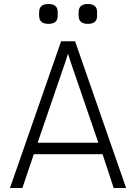

<svg xmlns="http://www.w3.org/2000/svg" viewBox="-20 -939 680 959"><path d="M29.8 0 285.2 -732.9H355L609.9 0H547.9L492.2 -168.9H148.9L91.8 0ZM168 -226.1H471.2L335 -623L319.8 -670.9L304.2 -623ZM175.8 -856.9Q174.3 -870.1 175.8 -881.8Q177.2 -918.9 222.2 -918.9Q266.6 -918.9 268.1 -881.8V-856.9Q266.6 -819.8 222.2 -819.8Q177.2 -819.8 175.8 -856.9ZM373 -856.9Q371.6 -870.1 373 -881.8Q374.5 -918.9 418.9 -918.9Q463.4 -918.9 464.8 -881.8V-856.9Q463.4 -819.8 418.9 -819.8Q374.5 -819.8 373 -856.9Z"/></svg>

Font: Kreadon Light
Style: Regular
Weight: 300
Designer: kohakuno
Foundry: StudioGnu
Version: Version 1.000;Glyphs 3.1.2 (3151)